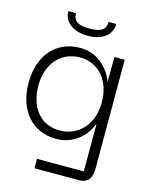

<svg xmlns="http://www.w3.org/2000/svg" viewBox="-109 -618 657 848"><g transform="rotate(15 220.0 -194.5)"><path d="M208 -466C275 -466 316 -500 316 -549H281C281 -506 247 -499 207 -499C166 -499 132 -506 132 -549H97C97 -500 140 -466 208 -466ZM334 160C382 160 393 130 393 87V-406H346L345 -296H343C335 -324 288 -406 191 -406C79 -406 9 -322 9 -198C9 -76 78 10 190 10C281 10 332 -58 344 -99H346V117H132V160ZM196 -30C101 -30 54 -106 54 -198C54 -289 106 -365 202 -365C282 -365 344 -301 344 -198C344 -93 278 -30 196 -30Z"/></g></svg>

Font: OSH Darker Grotesque
Style: Regular
Weight: 400
Designer: Gabriel Lam
Foundry: TypeRant
Version: Version 1.000;Glyphs 3.1.1 (3148)